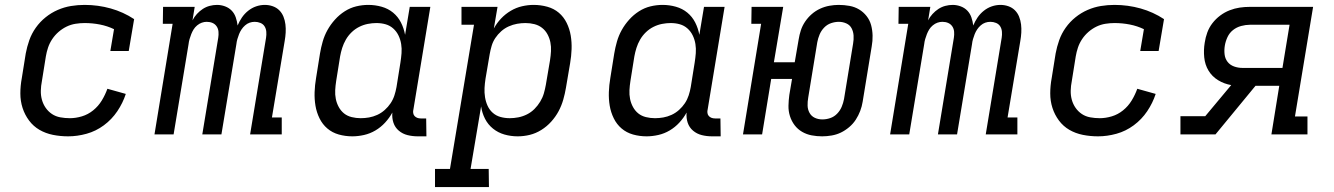

<svg xmlns="http://www.w3.org/2000/svg" viewBox="-20 -548 5440 783"><path d="M258 8Q226 8 196 2Q166 -4 141 -18.5Q116 -33 98.5 -56.5Q81 -80 72 -108Q63 -136 63 -167Q63 -198 69 -230L85 -330Q90 -357 99.5 -384Q109 -411 126 -435Q143 -459 166 -477.5Q189 -496 215.5 -507.5Q242 -519 269.5 -523.5Q297 -528 325 -528Q380 -528 431.5 -513.5Q483 -499 527 -470L505 -340H430L445 -429Q418 -442 387.5 -448Q357 -454 325 -454Q307 -454 288 -451Q269 -448 251.5 -439.5Q234 -431 219 -418Q204 -405 193 -388.5Q182 -372 176 -354Q170 -336 167 -318L151 -218Q147 -198 146.5 -178.5Q146 -159 151 -141Q156 -123 166.5 -108Q177 -93 192 -83Q207 -73 226 -69.5Q245 -66 265 -66Q289 -66 314 -73.5Q339 -81 360 -98Q381 -115 395 -138Q409 -161 418 -186L493 -165Q481 -128 458.5 -94.5Q436 -61 403.5 -37Q371 -13 333 -2.5Q295 8 258 8Z M610 0 684 -451H644L645 -520H774L765 -465Q772 -479 783 -491Q794 -503 807 -511.5Q820 -520 835 -524Q850 -528 865 -528Q882 -528 898 -522Q914 -516 925 -504.5Q936 -493 941.5 -477Q947 -461 949 -444Q956 -461 966.5 -476.5Q977 -492 992 -504Q1007 -516 1024.5 -522Q1042 -528 1060 -528Q1077 -528 1092.5 -522.5Q1108 -517 1119 -506Q1130 -495 1136 -480Q1142 -465 1144 -448.5Q1146 -432 1145 -415Q1144 -398 1141 -381L1089 -69H1129V0H1000L1065 -394Q1067 -406 1066 -418.5Q1065 -431 1059 -440.5Q1053 -450 1042 -454.5Q1031 -459 1019 -459Q1008 -459 998 -455.5Q988 -452 979.5 -444.5Q971 -437 965 -428Q959 -419 955 -409Q951 -399 948 -388.5Q945 -378 944 -368L883 0H805L870 -394Q872 -406 871 -418.5Q870 -431 863.5 -440.5Q857 -450 846.5 -454.5Q836 -459 823 -459Q813 -459 803 -455.5Q793 -452 784 -444.5Q775 -437 769.5 -428Q764 -419 760 -409Q756 -399 753 -388.5Q750 -378 749 -368L688 0Z M1417 8Q1388 8 1361.5 0.5Q1335 -7 1315 -24Q1295 -41 1283 -65.5Q1271 -90 1266.5 -117Q1262 -144 1263 -172.5Q1264 -201 1269 -230L1285 -330Q1289 -354 1296 -378.5Q1303 -403 1315.5 -425.5Q1328 -448 1346 -468Q1364 -488 1386 -502Q1408 -516 1432.5 -522Q1457 -528 1482 -528Q1510 -528 1536.5 -520.5Q1563 -513 1583 -496.5Q1603 -480 1615 -456.5Q1627 -433 1632 -406L1651 -520H1735L1666 -102Q1664 -95 1665 -87.5Q1666 -80 1670.5 -75Q1675 -70 1681.5 -67.5Q1688 -65 1696 -65H1718L1719 8H1684Q1662 8 1642 3Q1622 -2 1606.5 -15Q1591 -28 1584.5 -47.5Q1578 -67 1580 -89Q1568 -67 1550.5 -48Q1533 -29 1511 -16Q1489 -3 1464.5 2.5Q1440 8 1417 8ZM1451 -66Q1468 -66 1485 -69Q1502 -72 1518.5 -79.5Q1535 -87 1549 -99.5Q1563 -112 1573 -127Q1583 -142 1588.5 -159Q1594 -176 1597 -193L1613 -293Q1616 -312 1617.5 -331Q1619 -350 1616 -368.5Q1613 -387 1605 -403.5Q1597 -420 1583.5 -432Q1570 -444 1552.5 -449Q1535 -454 1515 -454Q1498 -454 1480 -450.5Q1462 -447 1445 -438.5Q1428 -430 1414 -416.5Q1400 -403 1390.5 -386.5Q1381 -370 1375.5 -352.5Q1370 -335 1367 -318L1351 -218Q1348 -199 1347 -180.5Q1346 -162 1349.5 -144.5Q1353 -127 1361.5 -111.5Q1370 -96 1383 -85.5Q1396 -75 1414 -70.5Q1432 -66 1451 -66Z M1974 215H1754V141H1815L1913 -447H1862V-520H2009L1994 -432Q2006 -454 2023.5 -472.5Q2041 -491 2063 -504Q2085 -517 2109 -522.5Q2133 -528 2156 -528Q2185 -528 2212 -520.5Q2239 -513 2259 -496Q2279 -479 2291 -454.5Q2303 -430 2307.5 -403Q2312 -376 2311 -347.5Q2310 -319 2305 -290L2288 -190Q2284 -166 2277 -141.5Q2270 -117 2258 -94.5Q2246 -72 2228 -52Q2210 -32 2187.5 -18Q2165 -4 2140.5 2Q2116 8 2091 8Q2063 8 2037 0.5Q2011 -7 1990.5 -23.5Q1970 -40 1958 -63.5Q1946 -87 1942 -114L1899 141H1973ZM2059 -66Q2076 -66 2094 -69.5Q2112 -73 2129 -81.5Q2146 -90 2159.5 -103.5Q2173 -117 2183 -133.5Q2193 -150 2198 -167.5Q2203 -185 2206 -202L2223 -302Q2226 -321 2227 -339.5Q2228 -358 2224.5 -375.5Q2221 -393 2212.5 -408.5Q2204 -424 2190.5 -434.5Q2177 -445 2159.5 -449.5Q2142 -454 2123 -454Q2106 -454 2089 -451Q2072 -448 2055 -440.5Q2038 -433 2024 -420.5Q2010 -408 2000 -393Q1990 -378 1985 -361Q1980 -344 1977 -327L1960 -227Q1957 -208 1956 -189Q1955 -170 1958 -151.5Q1961 -133 1968.5 -116.5Q1976 -100 1989.5 -88Q2003 -76 2021 -71Q2039 -66 2059 -66Z M2617 8Q2588 8 2561.5 0.5Q2535 -7 2515 -24Q2495 -41 2483 -65.5Q2471 -90 2466.5 -117Q2462 -144 2463 -172.5Q2464 -201 2469 -230L2485 -330Q2489 -354 2496 -378.5Q2503 -403 2515.5 -425.5Q2528 -448 2546 -468Q2564 -488 2586 -502Q2608 -516 2632.5 -522Q2657 -528 2682 -528Q2710 -528 2736.5 -520.5Q2763 -513 2783 -496.5Q2803 -480 2815 -456.5Q2827 -433 2832 -406L2851 -520H2935L2866 -102Q2864 -95 2865 -87.5Q2866 -80 2870.5 -75Q2875 -70 2881.5 -67.5Q2888 -65 2896 -65H2918L2919 8H2884Q2862 8 2842 3Q2822 -2 2806.5 -15Q2791 -28 2784.5 -47.5Q2778 -67 2780 -89Q2768 -67 2750.5 -48Q2733 -29 2711 -16Q2689 -3 2664.5 2.5Q2640 8 2617 8ZM2651 -66Q2668 -66 2685 -69Q2702 -72 2718.5 -79.5Q2735 -87 2749 -99.5Q2763 -112 2773 -127Q2783 -142 2788.5 -159Q2794 -176 2797 -193L2813 -293Q2816 -312 2817.5 -331Q2819 -350 2816 -368.5Q2813 -387 2805 -403.5Q2797 -420 2783.5 -432Q2770 -444 2752.5 -449Q2735 -454 2715 -454Q2698 -454 2680 -450.5Q2662 -447 2645 -438.5Q2628 -430 2614 -416.5Q2600 -403 2590.5 -386.5Q2581 -370 2575.5 -352.5Q2570 -335 2567 -318L2551 -218Q2548 -199 2547 -180.5Q2546 -162 2549.5 -144.5Q2553 -127 2561.5 -111.5Q2570 -96 2583 -85.5Q2596 -75 2614 -70.5Q2632 -66 2651 -66Z M3333 8Q3311 8 3290 4Q3269 0 3251 -10.5Q3233 -21 3220.5 -37.5Q3208 -54 3201.5 -74.5Q3195 -95 3195.5 -117Q3196 -139 3199 -161L3210 -226H3125L3088 0H3010L3084 -451H3044L3045 -520H3174L3136 -294H3221L3237 -387Q3240 -406 3246 -424.5Q3252 -443 3263.5 -460Q3275 -477 3290.5 -490.5Q3306 -504 3324.5 -512.5Q3343 -521 3362.5 -524.5Q3382 -528 3400 -528Q3423 -528 3444.5 -524Q3466 -520 3483.5 -509.5Q3501 -499 3514 -482.5Q3527 -466 3532.5 -445.5Q3538 -425 3538.5 -403Q3539 -381 3535 -359L3498 -133Q3495 -114 3488 -95.5Q3481 -77 3470 -60Q3459 -43 3443 -29.5Q3427 -16 3409.5 -7.5Q3392 1 3372 4.5Q3352 8 3333 8ZM3334 -61Q3350 -61 3366 -66.5Q3382 -72 3394 -84.5Q3406 -97 3412.5 -112.5Q3419 -128 3422 -144L3459 -370Q3462 -387 3461 -403Q3460 -419 3453 -432.5Q3446 -446 3431.5 -452.5Q3417 -459 3401 -459Q3385 -459 3369 -453.5Q3353 -448 3341 -435.5Q3329 -423 3322.5 -407.5Q3316 -392 3313 -376L3276 -150Q3273 -133 3273.5 -117Q3274 -101 3281.5 -87.5Q3289 -74 3303 -67.5Q3317 -61 3334 -61Z M3610 0 3684 -451H3644L3645 -520H3774L3765 -465Q3772 -479 3783 -491Q3794 -503 3807 -511.5Q3820 -520 3835 -524Q3850 -528 3865 -528Q3882 -528 3898 -522Q3914 -516 3925 -504.5Q3936 -493 3941.5 -477Q3947 -461 3949 -444Q3956 -461 3966.5 -476.5Q3977 -492 3992 -504Q4007 -516 4024.5 -522Q4042 -528 4060 -528Q4077 -528 4092.5 -522.5Q4108 -517 4119 -506Q4130 -495 4136 -480Q4142 -465 4144 -448.5Q4146 -432 4145 -415Q4144 -398 4141 -381L4089 -69H4129V0H4000L4065 -394Q4067 -406 4066 -418.5Q4065 -431 4059 -440.5Q4053 -450 4042 -454.5Q4031 -459 4019 -459Q4008 -459 3998 -455.5Q3988 -452 3979.5 -444.5Q3971 -437 3965 -428Q3959 -419 3955 -409Q3951 -399 3948 -388.5Q3945 -378 3944 -368L3883 0H3805L3870 -394Q3872 -406 3871 -418.5Q3870 -431 3863.5 -440.5Q3857 -450 3846.5 -454.5Q3836 -459 3823 -459Q3813 -459 3803 -455.5Q3793 -452 3784 -444.5Q3775 -437 3769.5 -428Q3764 -419 3760 -409Q3756 -399 3753 -388.5Q3750 -378 3749 -368L3688 0Z M4458 8Q4426 8 4396 2Q4366 -4 4341 -18.5Q4316 -33 4298.5 -56.5Q4281 -80 4272 -108Q4263 -136 4263 -167Q4263 -198 4269 -230L4285 -330Q4290 -357 4299.5 -384Q4309 -411 4326 -435Q4343 -459 4366 -477.5Q4389 -496 4415.5 -507.5Q4442 -519 4469.5 -523.5Q4497 -528 4525 -528Q4580 -528 4631.5 -513.5Q4683 -499 4727 -470L4705 -340H4630L4645 -429Q4618 -442 4587.5 -448Q4557 -454 4525 -454Q4507 -454 4488 -451Q4469 -448 4451.5 -439.5Q4434 -431 4419 -418Q4404 -405 4393 -388.5Q4382 -372 4376 -354Q4370 -336 4367 -318L4351 -218Q4347 -198 4346.5 -178.5Q4346 -159 4351 -141Q4356 -123 4366.5 -108Q4377 -93 4392 -83Q4407 -73 4426 -69.5Q4445 -66 4465 -66Q4489 -66 4514 -73.5Q4539 -81 4560 -98Q4581 -115 4595 -138Q4609 -161 4618 -186L4693 -165Q4681 -128 4658.5 -94.5Q4636 -61 4603.5 -37Q4571 -13 4533 -2.5Q4495 8 4458 8Z M4794 0V-74H4895L5001 -201Q4972 -206 4947.5 -221Q4923 -236 4908.5 -260Q4894 -284 4891 -314Q4888 -344 4893 -374Q4896 -395 4903.5 -415.5Q4911 -436 4924.5 -453.5Q4938 -471 4956 -484.5Q4974 -498 4994.5 -506Q5015 -514 5035.5 -517Q5056 -520 5077 -520H5335L5261 -73H5312V0H5165L5197 -198H5100L4937 0ZM5047 -271H5210L5239 -447H5077Q5060 -447 5041.5 -442Q5023 -437 5008.5 -425.5Q4994 -414 4986 -397Q4978 -380 4975 -362Q4972 -344 4974 -326.5Q4976 -309 4986 -296Q4996 -283 5012.5 -277Q5029 -271 5047 -271Z"/></svg>

Font: Iosevka HT Extended
Style: Italic
Weight: 400
Width: 7
Italic angle: -9°
Monospace: yes
Designer: Belleve Invis
Foundry: Belleve Invis
Version: Version 32.3.0; ttfautohint (v1.8.4)